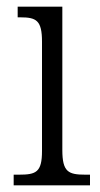

<svg xmlns="http://www.w3.org/2000/svg" viewBox="-20 -556 300 576"><path d="M21 0H250V-32H236C185 -32 167 -40 167 -106V-536H33V-504H41C89 -504 106 -495 106 -431V-103C106 -39 88 -32 37 -32H21Z"/></svg>

Font: Noto Serif Hebrew Condensed Light
Style: Regular
Weight: 300
Width: 3
Designer: Monotype Design Team
Foundry: Monotype Imaging Inc.
Version: Version 2.004